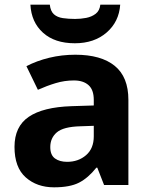

<svg xmlns="http://www.w3.org/2000/svg" viewBox="-20 -791 644 821"><path d="M302 -557Q412 -557 470.5 -509.5Q529 -462 529 -364V0H425L396 -74H392Q357 -30 318 -10Q279 10 211 10Q138 10 90 -32.5Q42 -75 42 -163Q42 -250 103 -291.5Q164 -333 286 -337L381 -340V-364Q381 -407 358.5 -427Q336 -447 296 -447Q256 -447 218 -435.5Q180 -424 142 -407L93 -508Q137 -531 190.5 -544Q244 -557 302 -557ZM323 -251Q251 -249 223 -225Q195 -201 195 -162Q195 -128 215 -113.5Q235 -99 267 -99Q315 -99 348 -127.5Q381 -156 381 -208V-253ZM494 -771Q489 -698 436 -652Q383 -606 300 -606Q214 -606 164 -651Q114 -696 110 -771H193Q196 -743 210.5 -730Q225 -717 249 -713.5Q273 -710 301 -710Q325 -710 348.5 -714.5Q372 -719 389 -732Q406 -745 409 -771Z"/></svg>

Font: Noto Sans Tai Tham
Style: Regular
Weight: 400
Designer: Monotype Design Team 2013. Revised by David WIlliams 2020
Foundry: Monotype Imaging Inc.
Version: Version 2.002